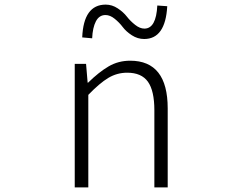

<svg xmlns="http://www.w3.org/2000/svg" viewBox="-20 -809 1040 829"><path d="M302.7 0V-533.2H351.6L358.4 -452.1H360.4Q407.2 -498 449.2 -522.5Q491.2 -546.9 542 -546.9Q704.1 -546.9 704.1 -340.8V0H646.5V-333Q646.5 -417 618.7 -456.1Q590.8 -495.1 529.3 -495.1Q485.4 -495.1 447.8 -472.7Q410.2 -450.2 361.3 -399.4V0ZM602.5 -640.6Q574.2 -640.6 549.3 -656.7Q524.4 -672.9 509.8 -692.4Q495.1 -711.9 475.1 -728Q455.1 -744.1 435.5 -744.1Q408.2 -744.1 394 -716.8Q379.9 -689.5 377.9 -643.6L335 -647.5Q340.8 -789.1 436.5 -789.1Q463.9 -789.1 488.3 -772.9Q512.7 -756.8 527.8 -737.3Q543 -717.8 563.5 -701.7Q584 -685.5 603.5 -685.5Q654.3 -685.5 659.2 -785.2L702.1 -782.2Q694.3 -640.6 602.5 -640.6Z"/></svg>

Font: GenEi Gothic M Light
Style: Regular
Weight: 300
Designer: o_tamon (Modified); [Source Han Sans]
Ryoko NISHIZUKA  (kana & ideographs); Paul D. Hunt (Latin, Greek & Cyrillic); Wenl
Version: Version 1.1a;Original Version 1.004